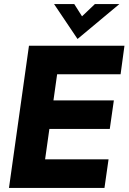

<svg xmlns="http://www.w3.org/2000/svg" viewBox="-20 -921 630 941"><path d="M24 0H492L512 -140H201L222 -289H518L538 -429H242L260 -557H571L590 -697H122ZM245 -901 360 -730 565 -901H445L382 -841L344 -901Z"/></svg>

Font: HK Grotesk Black
Style: Italic
Weight: 900
Italic angle: -16°
Designer: Alfredo Marco Pradil
Foundry: Hanken Design Co.
Version: Version 3.001;FEAKit 1.0